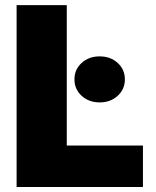

<svg xmlns="http://www.w3.org/2000/svg" viewBox="-20 -748 622 768"><path d="M46.4 0V-727.5H247.1V-166H551.8V0ZM378.9 -338.4Q335.4 -338.4 306.6 -364.7Q277.8 -391.1 277.8 -430.7Q277.8 -470.2 306.6 -496.3Q335.4 -522.5 378.4 -522.5Q421.9 -522.5 450.7 -496.3Q479.5 -470.2 479.5 -430.7Q479.5 -391.1 450.7 -364.7Q421.9 -338.4 378.9 -338.4Z"/></svg>

Font: Inter 24pt Black
Style: Regular
Weight: 900
Designer: Rasmus Andersson
Foundry: rsms
Version: Version 4.001;git-66647c0bb